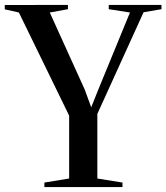

<svg xmlns="http://www.w3.org/2000/svg" viewBox="-36 -763 679 783"><path d="M246 -35V-291.5L41 -712L-16.5 -725V-742.5L241 -743V-725.5L167 -712L309 -399L336 -325.5L364 -395.5L494 -712L407.5 -725.5V-743H622.5V-725.5L549.5 -713L361 -298.5V-35L463.5 -18.5V0H145V-18.5Z"/></svg>

Font: Merriweather 144pt Medium
Style: Regular
Weight: 500
Version: Version 2.100